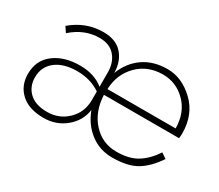

<svg xmlns="http://www.w3.org/2000/svg" viewBox="-92 -671 1009 883"><g transform="rotate(30 412.5 -230.0)"><path d="M94 -379 75 -407Q149 -470 242 -470Q308 -470 342.5 -431.5Q377 -393 378 -332Q403 -397 455.5 -433.5Q508 -470 583 -470Q659 -470 723.5 -408.5Q788 -347 788 -246Q788 -237 786 -221H387Q391 -133 441.5 -78Q492 -23 567 -23Q635 -23 677.5 -50Q720 -77 752 -126L780 -107Q741 -48 693.5 -19Q646 10 563 10Q497 10 446.5 -28.5Q396 -67 372 -132Q364 -72 315 -31Q266 10 199 10Q121 10 78.5 -29Q36 -68 36 -130Q36 -202 89 -242.5Q142 -283 226 -283Q302 -283 351 -243V-320Q351 -371 322.5 -404.5Q294 -438 240 -438Q160 -438 94 -379ZM72 -133Q72 -84 104.5 -53Q137 -22 199 -22Q263 -22 307 -65Q351 -108 351 -172V-218Q298 -254 227 -254Q156 -254 114 -221.5Q72 -189 72 -133ZM750 -252Q749 -336 698 -387Q647 -438 577 -438Q496 -438 443.5 -385Q391 -332 388 -252Z"/></g></svg>

Font: Renner
Style: Thin
Weight: 200
Version: Version 003.000 ; ttfautohint (v0.97) -l 8 -r 50 -G 200 -x 1